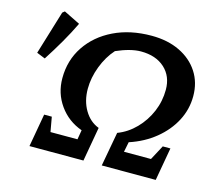

<svg xmlns="http://www.w3.org/2000/svg" viewBox="-96 -794 1067 921"><g transform="rotate(15 437.5 -334.0)"><path d="M121 0 150 -164H188L201 -91H335L343 -138Q273 -163 231 -222Q189 -281 189 -356Q189 -445 235.5 -514.5Q282 -584 363.5 -623.5Q445 -663 551 -663Q631 -663 691 -634Q751 -605 784.5 -553.5Q818 -502 818 -434Q818 -369 788 -311.5Q758 -254 703.5 -209.5Q649 -165 576 -141L566 -91H700L739 -164H777L748 0H480L511 -170Q561 -189 600 -229Q639 -269 661 -321Q683 -373 683 -430Q683 -497 639 -537Q595 -577 521 -577Q495 -577 464 -569Q433 -561 399 -546Q363 -506 341.5 -449.5Q320 -393 320 -338Q320 -278 347 -232.5Q374 -187 419 -170L389 0ZM83 -425 41 -442 107 -659 118 -668 199 -628Q175 -578 145.5 -527Q116 -476 83 -425Z"/></g></svg>

Font: Piazzolla SemiBold
Style: Italic
Weight: 600
Italic angle: -11.3°
Designer: Juan Pablo del Peral
Foundry: Huerta Tipografica
Version: Version 1.330